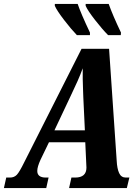

<svg xmlns="http://www.w3.org/2000/svg" viewBox="-56 -964 711 984"><path d="M607 -54 594 0H298L310 -54H329Q387 -54 387 -105L386 -127L381 -235H195L152 -146Q135 -109 135 -88Q135 -54 179 -54H193L181 0H-36L-24 -54H-5Q17 -54 30.5 -68.5Q44 -83 68 -132L362 -714H503L542 -141Q544 -100 554.5 -77Q565 -54 589 -54ZM379 -296 371 -465 370 -492Q367 -565 368 -614Q356 -581 341.5 -548.5Q327 -516 307 -474L223 -296ZM225 -934V-944H342Q359 -894 405 -797V-784H338Q309 -814 272.5 -861.5Q236 -909 225 -934ZM383 -934V-944H501Q522 -885 564 -797L563 -784H498Q469 -813 431.5 -861Q394 -909 383 -934Z"/></svg>

Font: Noto Serif CondExtraBold
Style: Italic
Weight: 800
Width: 3
Italic angle: -12°
Designer: Monotype Design Team
Foundry: Monotype Imaging Inc.
Version: Version 1.001